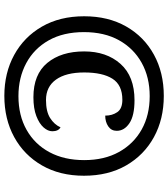

<svg xmlns="http://www.w3.org/2000/svg" viewBox="35 -800 775 885"><g transform="rotate(90 422.5 -357.5)"><path d="M422 10Q316 10 233 -35.5Q150 -81 102.5 -163.5Q55 -246 55 -358Q55 -469 102 -551.5Q149 -634 232 -679.5Q315 -725 422 -725Q529 -725 612 -679.5Q695 -634 742.5 -551.5Q790 -469 790 -357Q790 -246 742.5 -163.5Q695 -81 612 -35.5Q529 10 422 10ZM423 -55Q512 -55 578.5 -92.5Q645 -130 681.5 -198Q718 -266 718 -358Q718 -451 680.5 -518.5Q643 -586 577 -623Q511 -660 423 -660Q336 -660 269.5 -623Q203 -586 165.5 -518.5Q128 -451 128 -357Q128 -262 166 -194.5Q204 -127 271 -91Q338 -55 423 -55ZM428 -124Q323 -124 270 -188Q217 -252 217 -358Q217 -461 274.5 -525.5Q332 -590 442 -590Q513 -590 548 -566.5Q583 -543 583 -508Q583 -483 562.5 -469Q542 -455 513 -455Q513 -487 497 -510.5Q481 -534 440 -534Q372 -534 343 -488.5Q314 -443 314 -358Q314 -274 347 -228Q380 -182 441 -182Q494 -182 524 -201Q554 -220 567 -249Q585 -239 585 -211Q585 -191 567.5 -171Q550 -151 515 -137.5Q480 -124 428 -124Z"/></g></svg>

Font: Noto Serif Black
Style: Regular
Weight: 900
Designer: Monotype Design Team
Foundry: Monotype Imaging Inc.
Version: Version 2.014; ttfautohint (v1.8.4.7-5d5b)